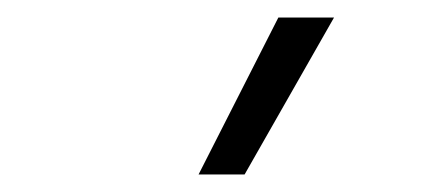

<svg xmlns="http://www.w3.org/2000/svg" viewBox="-20 -828 506 219"><path d="M206.5 -629 297.5 -808H361L259 -629Z"/></svg>

Font: Encode Sans Semi Condensed Light
Style: Regular
Weight: 300
Width: 4
Designer: Multiple Designers
Foundry: Impallari Type
Version: Version 2.000